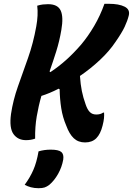

<svg xmlns="http://www.w3.org/2000/svg" viewBox="-20 -730 700 1011"><path d="M176 -700Q193 -705 206 -706.5Q219 -708 233 -708Q284 -708 299.5 -674.5Q315 -641 303 -572Q293 -513 276 -459Q259 -405 241 -354L245 -350Q289 -379 329 -415Q369 -451 407 -495Q444 -539 476 -593.5Q508 -648 530 -710H553Q606 -710 636 -695Q666 -680 658 -648Q651 -620 636.5 -589Q622 -558 588 -509Q556 -461 506.5 -414.5Q457 -368 401 -330Q404 -285 411 -250.5Q418 -216 431 -180Q440 -153 453 -140Q466 -127 487 -127Q509 -127 523 -137H528Q529 -123 527.5 -107Q526 -91 520 -68Q509 -24 487 -2Q465 20 428 20Q392 20 368.5 -2Q345 -24 329 -68Q310 -112 302.5 -160Q295 -208 294 -260L289 -263Q240 -238 198 -225Q183 -173 173.5 -117.5Q164 -62 165 0Q143 8 117 8Q74 8 51 -24Q28 -56 38 -130Q49 -203 74.5 -275Q100 -347 127.5 -424.5Q155 -502 171 -591Q182 -651 176 -700ZM183 67Q213 58 247 58Q288 58 302.5 70Q317 82 313 110Q306 150 286 185.5Q266 221 240 243Q227 253 215 257Q203 261 183 261Q161 261 142.5 256Q124 251 110 243Q138 205 155.5 165Q173 125 183 67Z"/></svg>

Font: Recursive Mn Csl St
Style: Bold Italic
Weight: 700
Italic angle: -15°
Monospace: yes
Version: Version 1.079;hotconv 1.0.112;makeotfexe 2.5.65598; ttfautoh